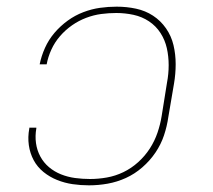

<svg xmlns="http://www.w3.org/2000/svg" viewBox="-20 -548 640 576"><path d="M247 8Q222 8 198 4.5Q174 1 151.5 -8Q129 -17 110.5 -32Q92 -47 81 -67.5Q70 -88 66.5 -112.5Q63 -137 68 -163V-165H89V-163Q85 -140 88 -118.5Q91 -97 101 -78.5Q111 -60 127 -46.5Q143 -33 163 -25Q183 -17 205 -14Q227 -11 250 -11Q275 -11 300.5 -15.5Q326 -20 350 -31.5Q374 -43 394.5 -61.5Q415 -80 429.5 -102.5Q444 -125 452.5 -150Q461 -175 465 -200L481 -300Q486 -326 486 -352.5Q486 -379 480.5 -403.5Q475 -428 461.5 -449Q448 -470 427 -484Q406 -498 380.5 -503.5Q355 -509 329 -509Q306 -509 283.5 -506Q261 -503 238.5 -494.5Q216 -486 196 -472Q176 -458 160 -439.5Q144 -421 134 -399Q124 -377 120 -355H99Q104 -380 115 -404.5Q126 -429 143.5 -449.5Q161 -470 183 -486Q205 -502 230 -511.5Q255 -521 280 -524.5Q305 -528 330 -528Q360 -528 388 -522Q416 -516 439 -501Q462 -486 478 -463Q494 -440 500.5 -412.5Q507 -385 507 -355.5Q507 -326 502 -297L485 -197Q481 -169 472 -142Q463 -115 446.5 -90.5Q430 -66 407 -46Q384 -26 357.5 -14Q331 -2 303 3Q275 8 247 8Z"/></svg>

Font: Iosevka Thin Extended
Style: Italic
Weight: 100
Width: 7
Italic angle: -9°
Monospace: yes
Designer: Belleve Invis
Foundry: Belleve Invis
Version: Version 32.5.0; ttfautohint (v1.8.4)